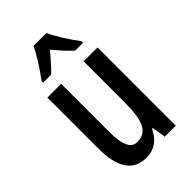

<svg xmlns="http://www.w3.org/2000/svg" viewBox="-234 -846 937 937"><g transform="rotate(-45 234.5 -378.0)"><path d="M280 -766H191C172 -724 132 -663 98 -617V-606H153C176 -627 205 -661 235 -696C265 -661 292 -630 319 -606H373V-617C339 -662 301 -721 280 -766ZM407 -540H311V-256C311 -135 289 -76 218 -76C175 -76 156 -119 156 -210V-540H61V-188C61 -66 99 10 196 10C249 10 290 -18 314 -71H320L331 0H407Z"/></g></svg>

Font: Noto Sans Arabic UI XCn Md
Style: Regular
Weight: 500
Width: 2
Designer: Monotype Design Team, Nadine Chahine and Nizar Qandah
Foundry: Monotype Imaging Inc.
Version: Version 2.010